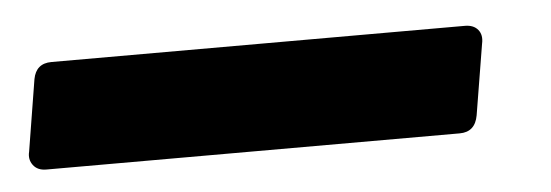

<svg xmlns="http://www.w3.org/2000/svg" viewBox="-105 -44 568 198"><g transform="rotate(-5 178.5 55.0)"><path d="M-63 110Q-72 110 -76.5 104Q-81 98 -79 90L-67 16Q-64 0 -48 0H380Q389 0 393.5 5.5Q398 11 396 20L384 93Q381 110 365 110Z"/></g></svg>

Font: Open Sauce Two ExtraBold Italic
Style: Regular
Weight: 800
Italic angle: -10°
Designer: Alfredo Marco Pradil
Foundry: Creative Sauce Fz LLC
Version: Version 1.477